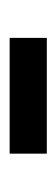

<svg xmlns="http://www.w3.org/2000/svg" viewBox="124 -508 119 408"><g transform="rotate(-90 184.0 -304.5)"><path d="M61 -265V-344H307V-265Z"/></g></svg>

Font: Sapa
Style: Regular
Weight: 400
Version: Version 1.20 June 8, 2016